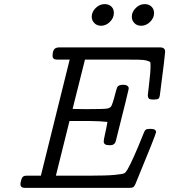

<svg xmlns="http://www.w3.org/2000/svg" viewBox="-20 -911 821 931"><path d="M79.1 -18.1Q79.1 -24.9 83 -38.3Q86.9 -51.8 94.2 -56.2Q100.1 -59.1 107.9 -59.1H178.2L317.9 -622.1H255.9Q234.9 -622.1 234.9 -640.1Q234.9 -668 248 -676.8Q254.9 -680.7 265.1 -681.2H755.9Q780.8 -681.2 780.8 -660.2Q780.8 -647 755.9 -455.1Q753.9 -436 747.6 -432.1Q741.2 -428.2 723.1 -428.2H722.2Q708 -428.2 702.4 -432.6Q696.8 -437 696.8 -450.2Q696.8 -456.1 703.4 -508.1Q710 -560.1 710 -594.2Q710 -605.5 708.5 -609.1Q707 -612.8 692.6 -616.9Q678.2 -621.1 650.1 -621.6Q622.1 -622.1 564 -622.1H392.1L332 -382.8Q343.3 -382.8 364.7 -382.3Q386.2 -381.8 397 -381.8Q481.9 -381.8 499 -384.5Q516.1 -387.2 521 -398.9Q526.9 -412.1 533 -434.6Q539.1 -457 543.5 -473.6Q547.9 -490.2 553.2 -494.1Q562 -500 578.1 -500Q589.4 -500 597.2 -495.1Q605 -490.2 604 -480Q604 -475.1 542 -229Q537.1 -207 515.1 -207H508.8Q482.9 -207 482.9 -225.1Q482.9 -232.9 490 -264.4Q497.1 -295.9 501 -319.8Q464.8 -323.7 418.9 -324.2H316.9L251 -59.1H410.2Q497.1 -59.1 536.6 -63Q576.2 -66.9 583 -71Q589.8 -75.2 598.1 -88.9Q625 -135.7 675.8 -263.2Q681.6 -279.3 687.7 -282.7Q693.8 -286.1 709 -286.1H710.9Q736.8 -286.1 736.8 -270Q736.8 -261.2 637.2 -20Q632.3 -7.8 626.7 -3.9Q621.1 0 607.9 0H101.1Q79.1 0 79.1 -18.1ZM424.8 -830.1Q424.8 -853 443.8 -872.1Q462.9 -891.1 487.8 -891.1Q506.8 -891.1 519.5 -879.6Q532.2 -868.2 532.2 -848.1Q532.2 -824.2 513.2 -805.2Q494.1 -786.1 470.2 -786.1Q450.2 -786.1 437.5 -799.1Q424.8 -812 424.8 -830.1ZM619.1 -830.1Q619.1 -853 638.2 -872.1Q657.2 -891.1 682.1 -891.1Q701.2 -891.1 714.1 -879.2Q727.1 -867.2 727.1 -847.2Q727.1 -824.2 708 -805.2Q689 -786.1 664.1 -786.1Q644 -786.1 631.6 -799.1Q619.1 -812 619.1 -830.1Z"/></svg>

Font: CMU Concrete
Style: Italic
Weight: 500
Italic angle: -14.04°
Version: Version 0.7.0